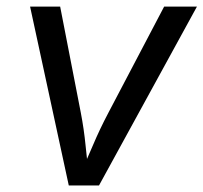

<svg xmlns="http://www.w3.org/2000/svg" viewBox="-20 -566 621 586"><path d="M189.9 0 71.8 -545.9H163.6L226.6 -222.2Q236.3 -171.9 241.2 -121.8Q246.1 -71.8 252.4 -24.9H220.2Q242.2 -71.8 263.2 -121.6Q284.2 -171.4 311 -222.2L481 -545.9H581.1L282.2 0Z"/></svg>

Font: Inter
Style: Italic
Weight: 400
Italic angle: -9.3988°
Designer: Rasmus Andersson
Foundry: rsms
Version: Version 4.001;git-66647c0bb